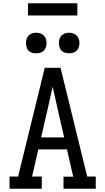

<svg xmlns="http://www.w3.org/2000/svg" viewBox="-20 -1147 640 1167"><path d="M38 0V-74H90L192 -490L252 -735H348L510 -74H562V0H366V-73H425L387 -239H213L175 -74H234V0ZM370 -312 329 -490Q322 -523 314.5 -555.5Q307 -588 300 -620Q293 -588 285.5 -555.5Q278 -523 271 -490L230 -312ZM400 -823Q387 -823 375 -826.5Q363 -830 354 -839Q345 -848 341.5 -860Q338 -872 338 -885Q338 -898 341.5 -910Q345 -922 354 -931Q363 -940 375 -944Q387 -948 400 -948Q413 -948 425 -944Q437 -940 446 -931Q455 -922 459 -910Q463 -898 463 -885Q463 -872 459 -860Q455 -848 446 -839Q437 -830 425 -826.5Q413 -823 400 -823ZM200 -823Q187 -823 175 -826.5Q163 -830 154 -839Q145 -848 141.5 -860Q138 -872 138 -885Q138 -898 141.5 -910Q145 -922 154 -931Q163 -940 175 -944Q187 -948 200 -948Q213 -948 225 -944Q237 -940 246 -931Q255 -922 259 -910Q263 -898 263 -885Q263 -872 259 -860Q255 -848 246 -839Q237 -830 225 -826.5Q213 -823 200 -823ZM150 -1053V-1127H450V-1053Z"/></svg>

Font: Iosevka Slab Extended
Style: Regular
Weight: 400
Width: 7
Monospace: yes
Designer: Belleve Invis
Foundry: Belleve Invis
Version: Version 11.1.1; ttfautohint (v1.8.3)